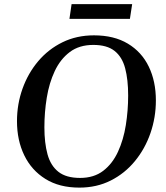

<svg xmlns="http://www.w3.org/2000/svg" viewBox="-20 -875 787 910"><path d="M356 14.2Q261.2 14.2 195.3 -26.9Q129.4 -67.9 95 -138.9Q60.5 -210 60.5 -300.8Q60.5 -381.3 86.7 -454.6Q112.8 -527.8 161.1 -585Q209.5 -642.1 276.4 -674.8Q343.3 -707.5 425.3 -707.5Q520.5 -707.5 585.9 -668.2Q651.4 -628.9 685.1 -559.3Q718.8 -489.7 718.8 -398.9Q718.8 -318.4 693.1 -244.1Q667.5 -169.9 619.6 -111.6Q571.8 -53.2 505.1 -19.5Q438.5 14.2 356 14.2ZM359.4 -31.7Q425.3 -31.7 469.2 -65.4Q513.2 -99.1 539.3 -156Q565.4 -212.9 576.4 -282.2Q587.4 -351.6 587.4 -422.4Q587.4 -497.6 573.2 -551.3Q559.1 -605 523.2 -633.5Q487.3 -662.1 422.4 -662.1Q355.5 -662.1 310.8 -628.4Q266.1 -594.7 239.5 -538.1Q212.9 -481.4 201.7 -412.1Q190.4 -342.8 190.4 -271.5Q190.4 -197.3 205.3 -143.3Q220.2 -89.4 257.1 -60.5Q293.9 -31.7 359.4 -31.7ZM309.1 -785.6 319.3 -855.5H606.4L595.7 -785.6Z"/></svg>

Font: Gelasio Medium
Style: Italic
Weight: 500
Italic angle: -8.5°
Designer: Eben Sorkin
Foundry: Eben Sorkin
Version: Version 1.008